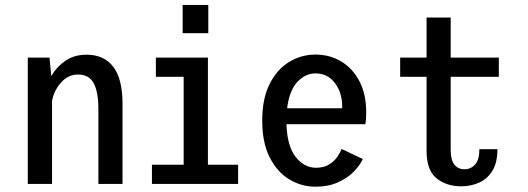

<svg xmlns="http://www.w3.org/2000/svg" viewBox="-20 -728 2090 760"><path d="M90 0V-500H176L183 -427Q204 -463.5 239 -487.5Q274 -511.5 322.5 -511.5Q391.5 -511.5 428.2 -463.8Q465 -416 465 -316.5V0H369.5V-293.5Q369.5 -364 351 -398.5Q332.5 -433 288.5 -433Q251 -433 222.8 -402.5Q194.5 -372 186 -329V0Z M703 -708.5H804.5V-596.5H703ZM581.5 0V-76H707V-424H597V-500H803V-76H922.5V0Z M1228 11Q1173.5 11 1125.5 -17.8Q1077.5 -46.5 1047.8 -104.5Q1018 -162.5 1018 -251Q1018 -337.5 1047.2 -395.5Q1076.5 -453.5 1124.5 -482.8Q1172.5 -512 1228.5 -512Q1285.5 -512 1331 -484.5Q1376.5 -457 1403 -406Q1429.5 -355 1429.5 -284Q1429.5 -269.5 1428.8 -257.2Q1428 -245 1426.5 -236.5H1114Q1116.5 -150 1150.2 -107Q1184 -64 1231 -64Q1262 -64 1282.8 -77Q1303.5 -90 1315.5 -107.5Q1327.5 -125 1332 -138.5L1416 -98.5Q1406 -75.5 1381.8 -50Q1357.5 -24.5 1319 -6.8Q1280.5 11 1228 11ZM1229 -437.5Q1189 -437.5 1157.2 -404Q1125.5 -370.5 1116.5 -299.5H1334.5V-306.5Q1334.5 -361 1305.8 -399.2Q1277 -437.5 1229 -437.5Z M1668.5 -130.5V-424H1564V-500H1668.5V-658.5H1764V-500H1954.5V-424H1764V-136Q1764 -94 1778.8 -76Q1793.5 -58 1818.5 -58Q1843.5 -58 1860.5 -76.8Q1877.5 -95.5 1877.5 -137.5H1949Q1949 -84 1929 -51.8Q1909 -19.5 1876.2 -5Q1843.5 9.5 1806 9.5Q1747.5 9.5 1708 -22.2Q1668.5 -54 1668.5 -130.5Z"/></svg>

Font: Trispace SemiCondensed
Style: Regular
Weight: 400
Width: 4
Designer: Tyler Finck
Foundry: Etcetera Type Company
Version: Version 1.210; ttfautohint (v1.8.3)